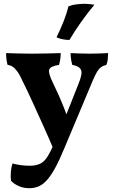

<svg xmlns="http://www.w3.org/2000/svg" viewBox="-20 -740 601 1009"><path d="M392 -298Q415 -353 405.5 -373Q396 -393 360 -399Q356 -412 353.5 -428Q351 -444 351 -461Q374 -460 400 -459Q426 -458 451 -458Q477 -458 501.5 -459Q526 -460 548 -461Q548 -447 546.5 -430Q545 -413 539 -399Q522 -395 510.5 -386.5Q499 -378 489 -361Q479 -344 466 -313L319 37Q291 105 267.5 147Q244 189 222.5 211Q201 233 179.5 241Q158 249 134 249Q102 249 76.5 237Q51 225 38 210Q35 192 37 165Q39 138 46 119Q63 124 86.5 127.5Q110 131 137 131Q169 131 191.5 120Q214 109 231 81Q241 66 266.5 11Q292 -44 323 -124ZM260 41Q236 -16 207.5 -79Q179 -142 152 -201.5Q125 -261 102 -307Q85 -345 72 -363Q59 -381 47 -389Q35 -397 20 -399Q16 -411 14 -428Q12 -445 12 -461Q41 -460 76.5 -459Q112 -458 146 -458Q182 -458 225 -459Q268 -460 299 -461Q299 -444 296.5 -427Q294 -410 290 -399Q244 -392 238.5 -374Q233 -356 257 -307Q271 -279 287 -243Q303 -207 317.5 -170Q332 -133 344 -97ZM345 -530Q326 -530 307.5 -534Q289 -538 277 -544Q300 -591 315 -629.5Q330 -668 340 -707Q361 -715 384 -717.5Q407 -720 429 -720Q442 -719 454.5 -718Q467 -717 476 -715Q440 -672 406 -624Q372 -576 345 -530Z"/></svg>

Font: Vollkorn
Style: Bold
Weight: 700
Designer: Friedrich Althausen
Foundry: Friedrich Althausen
Version: Version 5.000